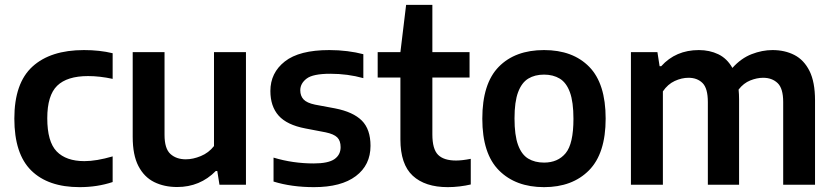

<svg xmlns="http://www.w3.org/2000/svg" viewBox="-20 -760 3434 790"><path d="M307.5 10Q178 10 108.5 -58.5Q39 -127 39 -272Q39 -418 113.5 -486Q188 -554 325.5 -554Q390 -554 443.5 -541V-435.5Q390 -447 342.5 -447Q256 -447 215.2 -407.2Q174.5 -367.5 174.5 -273.5Q174.5 -177 213.2 -137Q252 -97 327.5 -97Q376.5 -97 443.5 -116.5V-11Q380.5 10 307.5 10Z M709 9.5Q655.5 9.5 614.2 -11Q573 -31.5 549.5 -76.8Q526 -122 526 -197V-545.5H657V-205Q657 -148.5 681.2 -126.5Q705.5 -104.5 744.5 -104.5Q774 -104.5 806.2 -117.8Q838.5 -131 860.5 -159V-545.5H992V0H883L874 -56.5H868Q803 9.5 709 9.5Z M1272 10Q1179.5 10 1105.5 -13V-111.5Q1185 -87.5 1270.5 -87.5Q1330.5 -87.5 1356 -105.2Q1381.5 -123 1381.5 -154.5Q1381.5 -181 1367.5 -194.8Q1353.5 -208.5 1320 -215.5L1236.5 -231.5Q1160.5 -246 1126.5 -284.2Q1092.5 -322.5 1092.5 -385.5Q1092.5 -460.5 1152 -507.2Q1211.5 -554 1335 -554Q1373 -554 1409 -549.5Q1445 -545 1475 -537V-438.5Q1410.5 -456.5 1339 -456.5Q1267.5 -456.5 1241.5 -436.5Q1215.5 -416.5 1215.5 -388.5Q1215.5 -365.5 1229 -351Q1242.5 -336.5 1276 -329.5L1359 -314Q1433 -299.5 1468.8 -263.8Q1504.5 -228 1504.5 -160Q1504.5 -81 1444.2 -35.5Q1384 10 1272 10Z M1822.5 10Q1729 10 1678.2 -37Q1627.5 -84 1627.5 -186.5V-441H1534V-545.5H1627.5L1651 -740H1759V-545.5H1912V-441H1759V-207Q1759 -146.5 1782.5 -123Q1806 -99.5 1856.5 -99.5Q1881.5 -99.5 1917 -106.5V-1Q1896 4 1871.2 7Q1846.5 10 1822.5 10Z M2218.5 10Q2102 10 2033.2 -58.8Q1964.5 -127.5 1964.5 -271.5Q1964.5 -416 2032 -485Q2099.5 -554 2218.5 -554Q2337 -554 2404.5 -485Q2472 -416 2472 -272Q2472 -128.5 2403.5 -59.2Q2335 10 2218.5 10ZM2218.5 -91Q2275.5 -91 2307.5 -129.8Q2339.5 -168.5 2339.5 -271Q2339.5 -340.5 2325 -380.2Q2310.5 -420 2283.2 -436.5Q2256 -453 2218.5 -453Q2180.5 -453 2153.5 -436.5Q2126.5 -420 2111.8 -380.8Q2097 -341.5 2097 -273Q2097 -203.5 2111.5 -163.8Q2126 -124 2153.2 -107.5Q2180.5 -91 2218.5 -91Z M2576 0V-545.5H2685L2694 -487.5H2700.5Q2760.5 -554 2855.5 -554Q2899.5 -554 2935.5 -536.8Q2971.5 -519.5 2993.5 -480.5Q3029.5 -520.5 3072.8 -537.2Q3116 -554 3158.5 -554Q3209 -554 3248.5 -533.8Q3288 -513.5 3310.8 -468Q3333.5 -422.5 3333.5 -347V0H3202.5V-340Q3202.5 -396.5 3179.5 -418.2Q3156.5 -440 3120 -440Q3094.5 -440 3067 -429Q3039.5 -418 3019 -391.5Q3021 -372.5 3021 -351V0H2892.5V-340Q2892.5 -396.5 2870.8 -418.2Q2849 -440 2813 -440Q2785 -440 2756.2 -426.8Q2727.5 -413.5 2707.5 -384V0Z"/></svg>

Font: Encode Sans SmBold
Style: Regular
Weight: 600
Designer: Multiple Designers
Foundry: Impallari Type
Version: Version 3.002; ttfautohint (v1.8.3) -l 8 -r 50 -G 200 -x 14 